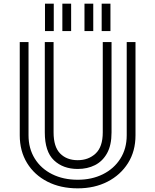

<svg xmlns="http://www.w3.org/2000/svg" viewBox="-20 -1010 849 1050"><path d="M536 -990H584V-840H536ZM442 -990H490V-840H442ZM321 -990H369V-840H321ZM226 -990H274V-840H226ZM590 -780V-286Q590 -216 565.5 -172Q541 -128 499.5 -107Q458 -86 405 -86Q325 -86 275 -133.5Q225 -181 225 -286V-780H273V-286Q273 -207 309 -170.5Q345 -134 405 -134Q464 -134 503 -170.5Q542 -207 542 -286V-780ZM721 -780V-270Q721 -183 680 -118Q639 -53 568 -16.5Q497 20 405 20Q311 20 239.5 -16.5Q168 -53 128 -118.5Q88 -184 88 -270V-780H136V-270Q136 -198 170 -143Q204 -88 265 -57.5Q326 -27 405 -27Q482 -27 542.5 -57Q603 -87 638 -142Q673 -197 673 -270V-780Z"/></svg>

Font: Train One
Style: Regular
Weight: 400
Designer: Fontworks Inc.
Foundry: Fontworks Inc.
Version: Version 1.100